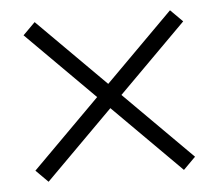

<svg xmlns="http://www.w3.org/2000/svg" viewBox="-40 -569 592 520"><g transform="rotate(-5 256.5 -309.0)"><path d="M473 -125 440 -92 256 -276 72 -92 39 -125 223 -309 39 -493 72 -526 256 -342 440 -526 473 -493 289 -309Z"/></g></svg>

Font: Inknut Antiqua Medium
Style: Regular
Weight: 500
Designer: Claus Eggers Sørensen
Foundry: Claus Eggers Sørensen
Version: Version 1.003; ttfautohint (v1.8.2) -l 8 -r 50 -G 200 -x 14 